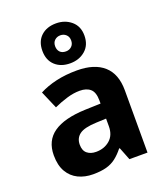

<svg xmlns="http://www.w3.org/2000/svg" viewBox="-153 -940 904 1053"><g transform="rotate(-20 299.5 -414.0)"><path d="M317.3 -556Q419.6 -556 473.9 -507.5Q528.2 -459 528.2 -363.8V0H422.7L393.5 -74.2H389.5Q366.5 -45.2 342 -26.3Q317.5 -7.4 285.7 1.3Q253.9 10 208.3 10Q160.3 10 122.1 -8.5Q83.9 -27.1 61.9 -65Q39.9 -102.9 39.9 -161.2Q39.9 -246.7 102 -289.9Q164.1 -333.1 286.5 -337.7L378.1 -340.7V-358.1Q378.1 -406.7 355.8 -426.3Q333.6 -445.9 294 -445.9Q257.5 -445.9 218.3 -434Q179 -422.2 141.2 -404.9L97.1 -507.5Q140 -530.2 195.6 -543.1Q251.3 -556 317.3 -556ZM320.7 -250.5Q250 -247.7 221.9 -226.7Q193.7 -205.7 193.7 -167.5Q193.7 -132.9 213.6 -116.5Q233.5 -100 265.5 -100Q313.4 -100 345.9 -128.1Q378.4 -156.1 378.4 -207.9V-252.8ZM298.3 -604.8Q243.8 -604.8 210.5 -635.8Q177.1 -666.9 177.1 -721.2Q177.1 -776 210.5 -806.9Q243.8 -837.7 298.3 -837.7Q350.2 -837.7 386.5 -806.9Q422.7 -776 422.7 -722.2Q422.7 -666.9 387 -635.8Q351.2 -604.8 298.3 -604.8ZM298.3 -674.3Q318.4 -674.3 331.8 -687.2Q345.2 -700 345.2 -721.2Q345.2 -742.9 331.6 -755.4Q318 -768 298.3 -768Q278.6 -768 265 -755.4Q251.5 -742.9 251.5 -721.2Q251.5 -700 263.5 -687.2Q275.6 -674.3 298.3 -674.3Z"/></g></svg>

Font: Noto Sans Khmer
Style: Regular
Weight: 400
Designer: Danh Hong and the Monotype Design Team
Foundry: Monotype Imaging Inc.
Version: Version 2.003